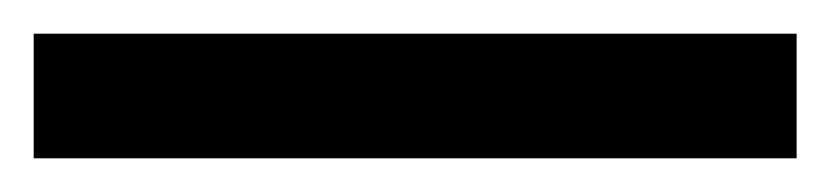

<svg xmlns="http://www.w3.org/2000/svg" viewBox="-24 -854 493 114"><path d="M449 -760V-834H-4V-760Z"/></svg>

Font: Noto Sans Malayalam ExtraCondensed Medium
Style: Regular
Weight: 500
Width: 2
Designer: Jelle Bosma - Monotype Design Team
Foundry: Monotype Imaging Inc.
Version: Version 2.104